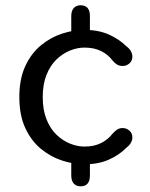

<svg xmlns="http://www.w3.org/2000/svg" viewBox="-20 -686 554 710"><path d="M278 3Q262 3 252.8 -7.2Q243.5 -17.5 243.5 -37.5V-88Q243.5 -108 252.8 -118.2Q262 -128.5 278 -128.5Q312.5 -128.5 312.5 -88V-37.5Q312.5 3 278 3ZM278 -529Q262 -529 252.8 -539.2Q243.5 -549.5 243.5 -569.5V-626.5Q243.5 -646 252.8 -656.2Q262 -666.5 278 -666.5Q312.5 -666.5 312.5 -626.5V-569.5Q312.5 -549.5 303.5 -539.2Q294.5 -529 278 -529ZM292.5 -78.5Q252.5 -78.5 210 -92.2Q167.5 -106 131.5 -135.5Q95.5 -165 73.5 -212.5Q51.5 -260 51.5 -327Q51.5 -394 73.5 -441.5Q95.5 -489 131.5 -518.5Q167.5 -548 210 -561.8Q252.5 -575.5 292.5 -575.5Q344.5 -575.5 383.2 -558Q422 -540.5 447 -515Q459 -506.5 464.2 -496.2Q469.5 -486 469.5 -477Q469.5 -461 458.5 -451.5Q447.5 -442 433.5 -442Q422 -442 413 -447.2Q404 -452.5 396 -462.5Q379.5 -484.5 353.8 -497.2Q328 -510 292.5 -510Q266 -510 238.8 -499Q211.5 -488 188.5 -465.8Q165.5 -443.5 151.8 -408.8Q138 -374 138 -327Q138 -280 151.8 -245.2Q165.5 -210.5 188.5 -188.2Q211.5 -166 238.8 -155Q266 -144 292.5 -144Q328 -144 353.8 -157Q379.5 -170 396 -191.5Q404.5 -201 413.2 -206.8Q422 -212.5 433.5 -212.5Q447.5 -212.5 458.5 -203Q469.5 -193.5 469.5 -177.5Q469.5 -168 464 -158Q458.5 -148 447 -139.5Q422 -113.5 383.2 -96Q344.5 -78.5 292.5 -78.5Z"/></svg>

Font: Sono
Style: Regular
Weight: 400
Designer: Tyler Finck
Foundry: Tyler Finck
Version: Version 2.112